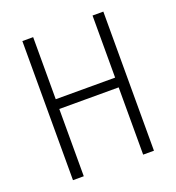

<svg xmlns="http://www.w3.org/2000/svg" viewBox="-124 -769 797 869"><g transform="rotate(-20 275.0 -335.0)"><path d="M80 0V-670H132V-371H418V-670H470V0H418V-324H132V0Z"/></g></svg>

Font: Lode Dark
Style: Regular
Weight: 400
Monospace: yes
Designer: Belleve Invis
Foundry: Belleve Invis
Version: Version 29.2.0; ttfautohint (v1.8.3)